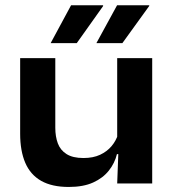

<svg xmlns="http://www.w3.org/2000/svg" viewBox="-20 -710 673 743"><path d="M194 -485V-215.5Q194 -181.5 203.8 -155.2Q213.5 -129 237.5 -113.8Q261.5 -98.5 303 -98.5Q340.5 -98.5 367.2 -111Q394 -123.5 411.5 -144.2Q429 -165 437 -190.5L456 -113.5H432.5Q424 -78.5 401.2 -49.8Q378.5 -21 340.5 -3.8Q302.5 13.5 246 13.5Q181 13.5 139.2 -10.2Q97.5 -34 77.8 -80Q58 -126 58 -192.5V-485ZM569 -485V0H433.5L438.5 -133L433.5 -146V-485ZM433 -689.5H557.5V-687L453.5 -543H353.5V-544ZM255 -689.5H379V-686.5L277 -543H176.5V-544Z"/></svg>

Font: AnekLatin_SemiExpandedSemiBold
Style: Regular
Weight: 600
Width: 6
Designer: Yesha Goshar
Foundry: Ek Type
Version: Version 1.003